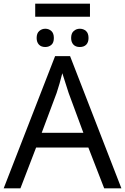

<svg xmlns="http://www.w3.org/2000/svg" viewBox="-20 -1021 679 1041"><path d="M544.9 0 459 -221.2H175.8L90.8 0H0L278.8 -716.8H359.9L638.2 0ZM432.1 -300.8 352.1 -517.1 317.9 -624Q303.2 -565.4 287.1 -517.1L206.1 -300.8ZM460 -814.9Q460 -791.5 447.5 -778.8Q435.1 -766.1 412.6 -766.1Q390.1 -766.1 377.9 -779.3Q365.7 -792.5 365.7 -814.9Q365.7 -840.8 379.9 -853Q394 -865.2 412.6 -865.2Q432.6 -865.2 446.3 -853Q460 -840.8 460 -814.9ZM272 -814.9Q272 -789.1 258.3 -777.6Q244.6 -766.1 225.6 -766.1Q203.1 -766.1 190.9 -779.3Q178.7 -792.5 178.7 -814.9Q178.7 -840.8 192.9 -853Q207 -865.2 225.6 -865.2Q244.6 -865.2 258.3 -853Q272 -840.8 272 -814.9ZM170.9 -1001H467.8V-930.2H170.9Z"/></svg>

Font: Noto Sans Southeast Asian
Style: Regular
Weight: 400
Designer: Monotype Design Team
Foundry: Monotype Imaging Inc.
Version: Version 1.06 uh; ttfautohint (v1.4.1)